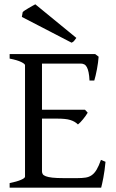

<svg xmlns="http://www.w3.org/2000/svg" viewBox="-20 -864 536 884"><path d="M465.8 -119.1Q461.9 -77.1 455.8 -45.7Q449.7 -14.2 445.8 0H24.4V-21Q57.6 -27.8 76.4 -35.9Q95.2 -43.9 95.2 -50.8V-564Q95.2 -569.8 77.4 -578.6Q59.6 -587.4 24.4 -594.2V-615.2H418L434.1 -603Q433.1 -590.3 431.2 -575.2Q429.2 -560.1 426.3 -544.9Q423.3 -529.8 420.2 -516.1Q417 -502.4 414.1 -493.2H392.1Q391.1 -515.6 387.9 -530.8Q384.8 -545.9 379.9 -554.9Q375 -564 367.9 -567.6Q360.8 -571.3 352.1 -571.3H173.3V-358.9H371.1L383.8 -345.2Q379.9 -338.4 374.3 -330.6Q368.7 -322.8 362.5 -315.2Q356.4 -307.6 350.3 -301.3Q344.2 -294.9 338.9 -291Q331.5 -298.3 323 -303.2Q314.5 -308.1 303.5 -311.5Q292.5 -314.9 277.6 -316.4Q262.7 -317.9 242.2 -317.9H173.3V-75.2Q173.3 -67.9 176.8 -62.3Q180.2 -56.6 190.9 -52.5Q201.7 -48.3 221.2 -46.1Q240.7 -43.9 272.9 -43.9H335.9Q358.4 -43.9 374.3 -46.4Q390.1 -48.8 402.3 -57.4Q414.6 -65.9 424.6 -82.5Q434.6 -99.1 444.8 -127.9ZM331.5 -689.5Q324.7 -680.2 321 -675.5Q317.4 -670.9 309.6 -667.5L80.6 -786.1L84.5 -808.1Q87.9 -812 95.5 -816.9Q103 -821.8 111.8 -826.9Q120.6 -832 128.9 -836.7Q137.2 -841.3 142.6 -844.2Z"/></svg>

Font: Gentium Plus APac
Style: Regular
Weight: 400
Designer: J. Victor Gaultney, Annie Olsen, Iska Routamaa, Becca Hirsbrunner
Foundry: SIL International
Version: Version 5.000